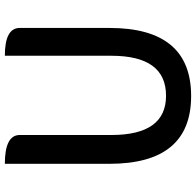

<svg xmlns="http://www.w3.org/2000/svg" viewBox="-28 -748 790 773"><g transform="rotate(-90 366.5 -362.0)"><path d="M640 -316Q640 13 366 13Q93 13 93 -316V-737Q209 -737 209 -677V-308Q209 -88 367 -88Q528 -88 528 -308V-737Q640 -737 640 -677Z"/></g></svg>

Font: Swei Half Moon CJK TC
Style: Medium
Weight: 500
Version: Version 2.125